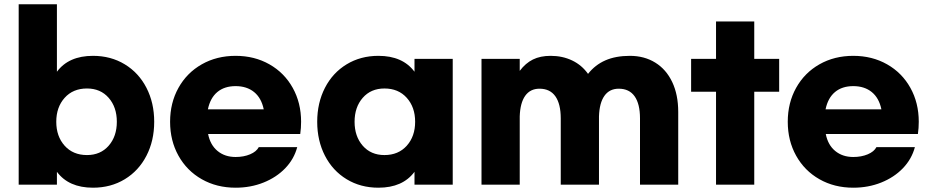

<svg xmlns="http://www.w3.org/2000/svg" viewBox="-20 -770 4336 894"><path d="M245 30V90H67V-750H245V-436Q300 -510 413 -510Q496 -510 561 -470.5Q626 -431 662 -361Q698 -291 698 -203Q698 -115 662 -45Q626 25 561 64.5Q496 104 413 104Q300 104 245 30ZM524 -203Q524 -271 486 -314.5Q448 -358 385 -358Q320 -358 281 -314.5Q242 -271 242 -203Q242 -135 281 -91.5Q320 -48 385 -48Q448 -48 486 -91.5Q524 -135 524 -203Z M772 -203Q772 -291 811 -361Q850 -431 919.5 -470.5Q989 -510 1077 -510Q1165 -510 1234.5 -470.5Q1304 -431 1343 -361Q1382 -291 1382 -203Q1382 -174 1378 -146H949Q959 -95 993 -67Q1027 -39 1077 -39Q1115 -39 1144.5 -51.5Q1174 -64 1185 -85H1364Q1349 -29 1308 13.5Q1267 56 1207 80Q1147 104 1077 104Q989 104 919.5 64.5Q850 25 811 -45Q772 -115 772 -203ZM1208 -261Q1197 -314 1163 -341.5Q1129 -369 1077 -369Q1025 -369 992 -341.5Q959 -314 948 -261Z M1457 -203Q1457 -291 1493 -361Q1529 -431 1594 -470.5Q1659 -510 1742 -510Q1855 -510 1910 -436V-496H2088V90H1910V30Q1855 104 1742 104Q1659 104 1594 64.5Q1529 25 1493 -45Q1457 -115 1457 -203ZM1913 -203Q1913 -271 1874 -314.5Q1835 -358 1770 -358Q1707 -358 1669 -314.5Q1631 -271 1631 -203Q1631 -135 1669 -91.5Q1707 -48 1770 -48Q1835 -48 1874 -91.5Q1913 -135 1913 -203Z M2222 -496H2400V-440Q2427 -476 2461.5 -493Q2496 -510 2544 -510Q2599 -510 2644 -488.5Q2689 -467 2718 -426Q2751 -468 2799 -489Q2847 -510 2913 -510Q2980 -510 3031 -478.5Q3082 -447 3110 -388Q3138 -329 3138 -249V90H2960V-219Q2960 -286 2935 -321.5Q2910 -357 2861 -357Q2818 -357 2794.5 -324Q2771 -291 2769 -228V90H2591V-219Q2591 -286 2566 -321.5Q2541 -357 2492 -357Q2449 -357 2425.5 -324Q2402 -291 2400 -228V90H2222Z M3608 -343H3492V90H3314V-343H3198V-496H3314V-670H3492V-496H3608Z M3648 -203Q3648 -291 3687 -361Q3726 -431 3795.5 -470.5Q3865 -510 3953 -510Q4041 -510 4110.5 -470.5Q4180 -431 4219 -361Q4258 -291 4258 -203Q4258 -174 4254 -146H3825Q3835 -95 3869 -67Q3903 -39 3953 -39Q3991 -39 4020.5 -51.5Q4050 -64 4061 -85H4240Q4225 -29 4184 13.5Q4143 56 4083 80Q4023 104 3953 104Q3865 104 3795.5 64.5Q3726 25 3687 -45Q3648 -115 3648 -203ZM4084 -261Q4073 -314 4039 -341.5Q4005 -369 3953 -369Q3901 -369 3868 -341.5Q3835 -314 3824 -261Z"/></svg>

Font: Gmarket Sans TTF Bold
Style: Regular
Weight: 700
Designer: Creative Director : Sungho Lee; Art Director : Kiwoong Choi; Project Manager : Sori Yang, Jongwook Yoon; Font Designer :
Foundry: Sandoll Inc.
Version: Version 1.000;hotconv 1.0.109;makeotfexe 2.5.65596